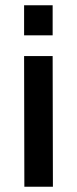

<svg xmlns="http://www.w3.org/2000/svg" viewBox="-20 -713 295 733"><path d="M72 -499H181L182 0H73ZM72 -693H181V-578H72Z"/></svg>

Font: Panefresco 750wt
Style: Regular
Weight: 750
Foundry: Campivisivi & Chank Co
Version: Version 1.000